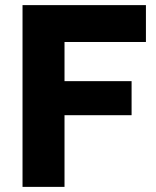

<svg xmlns="http://www.w3.org/2000/svg" viewBox="-20 -730 609 750"><path d="M68 0V-710H550V-566H232V-413H494V-280H232V0Z"/></svg>

Font: Boldmen
Style: Bold
Weight: 700
Designer: Matt McInerney, Pablo Impallari, Rodrigo Fuenzalida
Foundry: LIVING CONCEPT
Version: Version 1.000